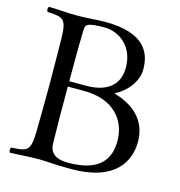

<svg xmlns="http://www.w3.org/2000/svg" viewBox="-99 -739 783 833"><g transform="rotate(15 292.0 -322.5)"><path d="M148 -645C97 -645 70 -649 20 -650C14 -644 14 -633 20 -627C90 -624 105 -619 107 -536C108 -453 109 -404 109 -321C109 -238 108 -192 107 -109C105 -25 90 -21 20 -18C14 -12 14 -1 20 5C69 4 98 0 149 0C192 0 206 5 295 5C494 5 544 -98 544 -184C544 -280 480 -335 393 -360V-362C443 -387 485 -439 485 -493C485 -560 459 -650 273 -650C238 -650 191 -645 148 -645ZM190 -85C188 -168 188 -238 188 -321V-337H260C397 -337 457 -255 457 -165C457 -92 426 -18 274 -18C204 -18 190 -52 190 -85ZM188 -361C188 -434 188 -513 190 -583C190 -616 191 -626 278 -626C334 -626 410 -583 410 -481C410 -396 348 -361 265 -361Z"/></g></svg>

Font: Libertinus Serif Display
Style: Regular
Weight: 400
Designer: Philipp H. Poll, Khaled Hosny
Foundry: Caleb Maclennan
Version: Version 7.050;RELEASE